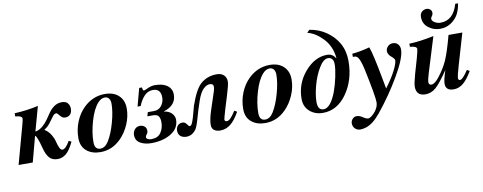

<svg xmlns="http://www.w3.org/2000/svg" viewBox="-72 -1053 4058 1614"><g transform="rotate(-10 1957.0 -246.0)"><path d="M258 -461 200 -252Q234 -258 262 -281.5Q290 -305 309.5 -333.5Q329 -362 349 -390.5Q369 -419 397 -438Q425 -457 460 -457Q496 -457 511.5 -437Q527 -417 527 -391Q527 -359 511 -342Q495 -325 468 -325Q450 -325 437 -337Q424 -349 415 -361Q406 -373 398 -373Q382 -373 367 -352.5Q352 -332 329.5 -302Q307 -272 278 -255V-252Q308 -235 328.5 -201.5Q349 -168 356 -138Q363 -108 373.5 -85.5Q384 -63 398 -63Q426 -63 462 -127L484 -116Q452 -48 419 -20Q386 8 346 8Q298 8 273.5 -21.5Q249 -51 236 -103Q208 -211 191 -218L133 0H12L102 -328Q113 -370 113 -378Q113 -403 55 -407V-434Q161 -439 258 -461Z M885 -62Q810 13 710 13Q637 13 591.5 -25.5Q546 -64 546 -135Q546 -208 573 -274Q600 -340 646 -385Q725 -462 829 -462Q904 -462 947 -421Q990 -380 990 -311Q990 -242 961 -175.5Q932 -109 885 -62ZM871 -372Q871 -400 858.5 -416.5Q846 -433 824 -433Q792 -433 764 -402Q721 -354 693 -257.5Q665 -161 665 -80Q665 -16 714 -16Q755 -16 785 -65Q821 -124 846 -214.5Q871 -305 871 -372Z M1123 -462H1146Q1147 -459 1147.5 -455Q1148 -451 1148.5 -448.5Q1149 -446 1150 -443.5Q1151 -441 1151.5 -439.5Q1152 -438 1153.5 -436.5Q1155 -435 1156.5 -434.5Q1158 -434 1160 -434Q1166 -434 1196 -448Q1226 -462 1255 -462Q1315 -462 1350 -442Q1400 -413 1400 -357Q1400 -265 1294 -232V-230Q1335 -225 1358.5 -200.5Q1382 -176 1382 -146Q1382 -70 1309 -27Q1242 13 1143 13Q1090 13 1050.5 -9Q1011 -31 1011 -79Q1011 -106 1028 -126.5Q1045 -147 1074 -147Q1095 -147 1111.5 -134Q1128 -121 1128 -95Q1128 -80 1117.5 -67.5Q1107 -55 1107 -43Q1107 -33 1119.5 -26.5Q1132 -20 1149 -20Q1206 -20 1231.5 -58Q1257 -96 1257 -146Q1257 -178 1245 -196.5Q1233 -215 1198 -215H1149L1159 -249H1213Q1253 -249 1276.5 -280Q1300 -311 1300 -350Q1300 -425 1233 -425Q1189 -425 1158 -391.5Q1127 -358 1109 -310H1082Z M1877 -135 1899 -122Q1859 -51 1819.5 -21Q1780 9 1734 9Q1700 9 1680.5 -6Q1661 -21 1661 -51Q1661 -98 1687 -176L1737 -328Q1743 -348 1743 -364Q1743 -390 1711 -390Q1687 -390 1660 -366Q1630 -340 1605.5 -269Q1581 -198 1561 -126Q1541 -54 1525 -33Q1492 11 1444 11Q1413 11 1393.5 -5Q1374 -21 1374 -53Q1374 -78 1389 -95Q1404 -112 1429 -112Q1446 -112 1456 -102Q1466 -92 1472.5 -82Q1479 -72 1488 -72Q1500 -72 1512 -103Q1524 -134 1535.5 -180.5Q1547 -227 1550 -234Q1597 -370 1647 -413Q1704 -462 1783 -462Q1822 -462 1844 -441.5Q1866 -421 1866 -385Q1866 -358 1838 -269L1806 -165Q1782 -84 1782 -76Q1782 -59 1801 -59Q1815 -59 1832 -75Q1849 -91 1877 -135Z M2292 -62Q2217 13 2117 13Q2044 13 1998.5 -25.5Q1953 -64 1953 -135Q1953 -208 1980 -274Q2007 -340 2053 -385Q2132 -462 2236 -462Q2311 -462 2354 -421Q2397 -380 2397 -311Q2397 -242 2368 -175.5Q2339 -109 2292 -62ZM2278 -372Q2278 -400 2265.5 -416.5Q2253 -433 2231 -433Q2199 -433 2171 -402Q2128 -354 2100 -257.5Q2072 -161 2072 -80Q2072 -16 2121 -16Q2162 -16 2192 -65Q2228 -124 2253 -214.5Q2278 -305 2278 -372Z M2595 -672 2615 -695Q2696 -683 2759.5 -638.5Q2823 -594 2858 -532Q2895 -465 2895 -380Q2895 -220 2813.5 -103.5Q2732 13 2609 13Q2542 13 2496.5 -27Q2451 -67 2451 -134Q2451 -264 2536 -363Q2621 -462 2726 -462Q2773 -462 2797 -420L2799 -424Q2789 -525 2724.5 -592Q2660 -659 2595 -672ZM2776 -375Q2776 -402 2763.5 -417.5Q2751 -433 2730 -433Q2689 -433 2650.5 -368Q2612 -303 2591 -223Q2570 -143 2570 -86Q2570 -16 2619 -16Q2679 -16 2728 -145Q2748 -200 2762 -266Q2776 -332 2776 -375Z M3166 -99H3168Q3224 -174 3253.5 -232.5Q3283 -291 3283 -317Q3283 -330 3258 -351Q3227 -376 3227 -405Q3227 -426 3244 -444Q3261 -462 3287 -462Q3315 -462 3331 -443.5Q3347 -425 3347 -398Q3347 -327 3261 -179.5Q3175 -32 3068 99Q3005 177 2942 197Q2916 205 2893 205Q2867 205 2849 187Q2831 169 2831 143Q2831 121 2846 105Q2861 89 2881 89Q2906 89 2932 107Q2958 125 2975 125Q2988 125 3007 110Q3026 95 3042 73Q3067 38 3067 2Q3067 -48 3017 -286Q2997 -375 2977 -395Q2969 -403 2962.5 -405Q2956 -407 2937 -407V-434Q3006 -440 3087 -462Q3110 -403 3151 -180Z M3862 -697H3886Q3880 -653 3861 -613Q3842 -573 3800 -542.5Q3758 -512 3701 -512Q3646 -512 3602.5 -545.5Q3559 -579 3559 -637Q3559 -667 3577 -682Q3595 -697 3616 -697Q3633 -697 3646.5 -686Q3660 -675 3660 -658Q3660 -641 3650.5 -629Q3641 -617 3641 -608Q3641 -590 3664 -576Q3687 -562 3713 -562Q3824 -562 3862 -697ZM3862 -133 3884 -120Q3845 -53 3807.5 -22Q3770 9 3725 9Q3657 9 3657 -51Q3657 -82 3683 -161H3682Q3612 -58 3572.5 -24.5Q3533 9 3484 9Q3406 9 3406 -70Q3406 -97 3428 -176L3465 -304Q3482 -366 3482 -379Q3482 -403 3424 -407V-434Q3511 -436 3634 -462L3541 -160Q3525 -109 3525 -85Q3525 -63 3549 -63Q3577 -63 3619 -118Q3666 -179 3694.5 -243Q3723 -307 3761 -449H3879L3801 -183Q3776 -95 3776 -80Q3776 -59 3790 -59Q3814 -59 3862 -133Z"/></g></svg>

Font: STIX MathJax Alphabets
Style: Bold Italic
Weight: 700
Italic angle: -16.33°
Designer: MicroPress Inc., with final additions and corrections provided by Coen Hoffman, Elsevier (retired)
Version: Version 1.1.1